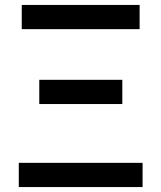

<svg xmlns="http://www.w3.org/2000/svg" viewBox="-20 -757 653 777"><path d="M56 0H557V-98H56ZM139 -336H475V-434H139ZM68 -639H545V-737H68Z"/></svg>

Font: Noto Sans HK Medium
Style: Regular
Weight: 500
Designer: Ryoko NISHIZUKA 西塚涼子 (kana, bopomofo & ideographs); Paul D. Hunt (Latin, Greek & Cyrillic); Sandoll Communications 산돌커뮤니
Foundry: Adobe
Version: Version 2.002;hotconv 1.0.116;makeotfexe 2.5.65601